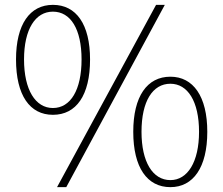

<svg xmlns="http://www.w3.org/2000/svg" viewBox="-20 -758 920 791"><path d="M198 -285C294 -285 351 -365 351 -513C351 -658 294 -738 198 -738C103 -738 46 -658 46 -513C46 -365 103 -285 198 -285ZM198 -313C126 -313 79 -388 79 -513C79 -638 126 -710 198 -710C271 -710 316 -638 316 -513C316 -388 271 -313 198 -313ZM215 13H253L659 -738H623ZM682 13C776 13 834 -68 834 -215C834 -361 776 -442 682 -442C586 -442 529 -361 529 -215C529 -68 586 13 682 13ZM682 -16C609 -16 563 -91 563 -215C563 -341 609 -413 682 -413C753 -413 800 -341 800 -215C800 -91 753 -16 682 -16Z"/></svg>

Font: Kinto Sans Thin
Style: Regular
Weight: 100
Designer: Authors: Ryoko NISHIZUKA  (kana & ideographs); Paul D. Hunt (Latin, Greek & Cyrillic); Wenlong ZHANG  (bopomofo); Sandol
Foundry: Adobe Systems Incorporated, ookami Inc.
Version: Version 0.001